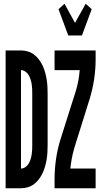

<svg xmlns="http://www.w3.org/2000/svg" viewBox="-20 -1004 540 1024"><path d="M10 0V-735H92Q111 -735 129 -729.5Q147 -724 162 -712.5Q177 -701 188.5 -685.5Q200 -670 208 -652.5Q216 -635 221 -616.5Q226 -598 229 -579.5Q232 -561 233 -542Q234 -523 234 -504V-231Q234 -212 233 -193Q232 -174 229 -155.5Q226 -137 221 -118.5Q216 -100 208 -82.5Q200 -65 188.5 -49.5Q177 -34 162 -22.5Q147 -11 129 -5.5Q111 0 92 0ZM92 -105Q104 -105 115 -112.5Q126 -120 132.5 -131Q139 -142 143 -154.5Q147 -167 149 -180Q151 -193 151.5 -205.5Q152 -218 152 -231V-504Q152 -517 151.5 -529.5Q151 -542 149 -555Q147 -568 143 -580.5Q139 -593 132.5 -604Q126 -615 115 -622.5Q104 -630 92 -630ZM344 -815 292 -955 324 -984 380 -882 437 -984 469 -955 417 -815ZM271 0V-46Q271 -100 278.5 -153.5Q286 -207 302 -259L385 -521Q393 -548 398 -575Q403 -602 405 -630H271V-735H490V-689Q490 -635 482 -581.5Q474 -528 458 -476L376 -214Q376 -212 375.5 -210.5Q375 -209 374 -207V-206Q367 -181 362.5 -156Q358 -131 355 -105H490V0Z"/></svg>

Font: Iosevka Curly Extrabold
Style: Regular
Weight: 800
Monospace: yes
Designer: Belleve Invis
Foundry: Belleve Invis
Version: Version 22.1.2; ttfautohint (v1.8.4)